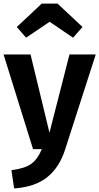

<svg xmlns="http://www.w3.org/2000/svg" viewBox="-22 -835 556 1075"><path d="M343 1Q311 102 242.5 157Q174 212 57 220L42 118Q118 108 153.5 82Q189 56 212 0H163L-2 -530H149L255 -92L367 -530H514ZM72 -684 212 -815H300L440 -684L387 -624L256 -713L124 -624Z"/></svg>

Font: Wolseley Sans SemiBold
Style: Regular
Weight: 600
Designer: Carrois Corporate & Edenspiekermann AG
Foundry: Carrois Corporate GbR & Edenspiekermann AG
Version: Version 4.202